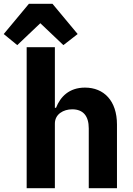

<svg xmlns="http://www.w3.org/2000/svg" viewBox="-75 -988 696 1008"><path d="M65 0H213.1V-339.1C213.1 -388.8 258.2 -414.1 304 -414.1C361.9 -414.1 391 -378.9 391 -313.9V0H539.1V-334.2C539.1 -459.2 470.2 -528.1 371.1 -528.1C288 -528.1 241.8 -480.1 219.1 -421.9H213.1V-740.1H65ZM-55.4 -809.3 15.6 -751.1 136.7 -866.1 257.8 -751.1 332.7 -809.3 200.6 -968H76.7Z"/></svg>

Font: Margiela Mono Bold
Style: Regular
Weight: 700
Designer: Mike Abbink, Paul van der Laan, Pieter van Rosmalen
Foundry: Bold Monday
Version: Version 2.003 2021